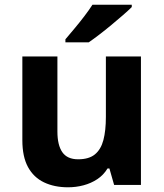

<svg xmlns="http://www.w3.org/2000/svg" viewBox="-20 -786 697 816"><path d="M579 -546V0H465L445 -70H437Q420 -42 393.5 -24.5Q367 -7 335 1.5Q303 10 269 10Q211 10 167 -11Q123 -32 99 -76Q75 -120 75 -190V-546H224V-227Q224 -169 245 -139Q266 -109 312 -109Q358 -109 383.5 -130Q409 -151 419.5 -191Q430 -231 430 -289V-546ZM540 -756Q526 -742 503 -722Q480 -702 453.5 -680Q427 -658 401.5 -638.5Q376 -619 357 -606H258V-619Q274 -638 295.5 -663.5Q317 -689 338 -716.5Q359 -744 373 -766H540Z"/></svg>

Font: Noto Sans Sinhala
Style: Regular
Weight: 400
Designer: Jelle Bosma - Monotype Design Team
Foundry: Monotype Imaging Inc.
Version: Version 2.006